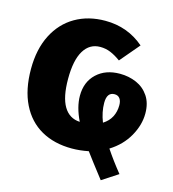

<svg xmlns="http://www.w3.org/2000/svg" viewBox="-124 -819 965 1070"><g transform="rotate(15 358.5 -283.5)"><path d="M557 -34Q597 26 648 89L556 149Q480 51 450 10Q400 20 354 20Q252 20 177 -22.5Q102 -65 61 -148Q20 -231 20 -350Q20 -464 62 -546.5Q104 -629 179 -672.5Q254 -716 352 -716Q481 -716 576 -634L481 -522Q451 -544 422.5 -556Q394 -568 362 -568Q301 -568 267.5 -513Q234 -458 234 -350Q234 -245 266 -191.5Q298 -138 359 -135Q322 -211 322 -276Q322 -356 373 -404Q424 -452 507 -452Q558 -452 602 -433Q646 -414 673 -374Q700 -334 700 -274Q700 -208 663 -142.5Q626 -77 557 -34ZM463 -273Q463 -220 485 -164Q517 -184 532.5 -214Q548 -244 548 -281Q548 -306 537.5 -320Q527 -334 507 -334Q463 -334 463 -273Z"/></g></svg>

Font: Fira Sans Black
Style: Regular
Weight: 900
Designer: Carrois Corporate & Edenspiekermann AG
Foundry: Carrois Corporate GbR & Edenspiekermann AG
Version: Version 4.203